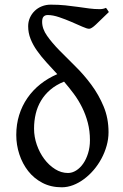

<svg xmlns="http://www.w3.org/2000/svg" viewBox="-20 -777 519 812"><path d="M360.4 -184.1Q360.4 -223.6 351.3 -258.1Q342.3 -292.5 327.1 -323Q312 -353.5 292 -380.4Q272 -407.2 250.5 -432.1V-431.6Q216.8 -418 192.9 -397.5Q168.9 -377 153.6 -351.3Q138.2 -325.7 131.1 -295.7Q124 -265.6 124 -232.9Q124 -198.2 135.7 -164.6Q147.5 -130.9 167.2 -104.5Q187 -78.1 212.9 -61.8Q238.8 -45.4 267.6 -45.4Q285.2 -45.4 302 -55.9Q318.8 -66.4 331.8 -85Q344.7 -103.5 352.5 -128.9Q360.4 -154.3 360.4 -184.1ZM440.4 -726.1Q404.8 -691.4 385.7 -673.3Q366.7 -655.3 356.9 -655.3Q348.1 -655.3 327.9 -664.3Q307.6 -673.3 282.2 -684.3Q256.8 -695.3 230.2 -704.3Q203.6 -713.4 181.6 -713.4Q170.9 -713.4 164.6 -707Q158.2 -700.7 158.2 -684.6Q158.2 -655.3 179 -625.7Q199.7 -596.2 231 -564.2Q262.2 -532.2 298.6 -496.6Q335 -460.9 366.2 -418.7Q397.5 -376.5 418.2 -326.9Q439 -277.3 439 -217.8Q439 -189 430.9 -160.4Q422.9 -131.8 408.9 -106Q395 -80.1 376.2 -58.1Q357.4 -36.1 335.4 -19.8Q313.5 -3.4 289.3 5.9Q265.1 15.1 241.2 15.1Q195.3 15.1 159.4 -3.7Q123.5 -22.5 99.1 -53.7Q74.7 -85 61.8 -124.5Q48.8 -164.1 48.8 -206.1Q48.8 -251 61 -290.3Q73.2 -329.6 95.9 -362.5Q118.7 -395.5 150.6 -420.9Q182.6 -446.3 222.2 -463.4Q198.7 -488.8 176.5 -513.2Q154.3 -537.6 137 -562Q119.6 -586.4 109.4 -612.1Q99.1 -637.7 99.1 -666Q99.1 -685.1 106.4 -701.7Q113.8 -718.3 126.5 -730.7Q139.2 -743.2 156.7 -750.2Q174.3 -757.3 194.3 -757.3Q227.5 -757.3 256.1 -754.4Q284.7 -751.5 309.8 -747.8Q335 -744.1 357.4 -741.2Q379.9 -738.3 401.4 -738.3Q416.5 -738.3 427.7 -743.7Q431.2 -741.2 433.3 -737.1Q435.5 -732.9 440.4 -726.1Z"/></svg>

Font: Gentium
Style: Regular
Weight: 400
Designer: J. Victor Gaultney
Version: Version 1.03; 2011; OFL 1.1 release